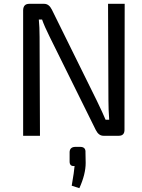

<svg xmlns="http://www.w3.org/2000/svg" viewBox="-20 -710 743 1004"><path d="M631 -33Q632 0 601 0H521Q496 0 481 -30L239 -519Q212 -573 200 -608H183Q187 -567 187 -517L189 0H101V-657Q102 -690 133 -690H211Q236 -690 251 -660L486 -184Q518 -118 532 -84H551Q547 -139 547 -185L545 -690H632ZM399 58Q429 58 427 87L428 142Q428 201 395 274L355 261Q368 186 370 158Q344 161 344 135V84Q346 58 375 58Z"/></svg>

Font: Taylor Sans
Style: Regular
Weight: 400
Italic angle: -8°
Designer: Natanael Gama
Version: Version 1.001 September 8, 2015